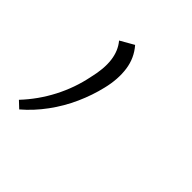

<svg xmlns="http://www.w3.org/2000/svg" viewBox="-98 -196 465 465"><g transform="rotate(45 134.5 36.5)"><path d="M26 191 9 175Q41 141 62.5 99.5Q84 58 93 13Q102 -24 98.5 -51.5Q95 -79 79 -98L114 -118Q135 -94 139.5 -62Q144 -30 135 7Q127 41 112 74.5Q97 108 75 138Q53 168 26 191Z"/></g></svg>

Font: Ysabeau ExtraLight
Style: Italic
Weight: 250
Italic angle: -12°
Version: Version 2.000;gftools[0.9.27.dev2+g8671c4b]